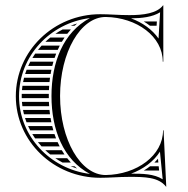

<svg xmlns="http://www.w3.org/2000/svg" viewBox="-20 -658 700 716"><path d="M167.3 -82H220.4C216.8 -87.2 213.5 -92.5 210.3 -98H148.8C154.7 -92.4 160.9 -87.1 167.3 -82ZM186.3 -68C194.9 -62.2 203.8 -56.9 212.9 -52H244.1C239.4 -57.2 234.9 -62.5 230.6 -68ZM243.2 -38C251.2 -34.9 259.3 -32 267.5 -29.5C264.3 -32.3 261.1 -35.1 258 -38ZM78.9 -202H171.5C170.4 -207.3 169.4 -212.6 168.5 -218H73.3C75 -212.6 76.9 -207.3 78.9 -202ZM84.7 -188C87.1 -182.6 89.7 -177.2 92.5 -172H178.9C177.4 -177.3 175.9 -182.6 174.6 -188ZM100.4 -158C103.7 -152.5 107.2 -147.2 110.8 -142H189C187 -147.3 185 -152.6 183.2 -158ZM121.3 -128C125.6 -122.5 130.2 -117.2 135 -112H202.5C199.8 -117.2 197.3 -122.6 194.9 -128ZM61.1 -292H162.1C162 -294.7 162 -297.3 162 -300C162 -302.7 162 -305.3 162.1 -308H61.1C61 -305 61 -302 61 -299C61 -296.7 61 -294.3 61.1 -292ZM61.8 -278C62.2 -272.6 62.8 -267.3 63.5 -262H163.3C162.9 -267.3 162.7 -272.6 162.4 -278ZM65.8 -248C66.8 -242.6 68 -237.3 69.4 -232H166.4C165.7 -237.3 165.1 -242.6 164.5 -248ZM243.5 -562H258.2C261.3 -564.9 264.4 -567.7 267.7 -570.4C259.4 -568 251.4 -565.1 243.5 -562ZM213.2 -548C204 -543.1 195.1 -537.8 186.6 -532H230.8C235.1 -537.5 239.6 -542.9 244.3 -548ZM167.5 -518C161.2 -512.9 155 -507.6 149.2 -502H210.6C213.8 -507.5 217.2 -512.8 220.7 -518ZM135.3 -488C130.6 -482.8 126 -477.5 121.6 -472H195.3C197.7 -477.4 200.2 -482.8 202.9 -488ZM111.2 -458C107.5 -452.8 104.1 -447.5 100.8 -442H183.6C185.4 -447.4 187.4 -452.7 189.4 -458ZM92.9 -428C90.1 -422.8 87.5 -417.4 85.1 -412H174.9C176.2 -417.4 177.7 -422.7 179.2 -428ZM79.3 -398C77.3 -392.7 75.4 -387.4 73.7 -382H168.7C169.6 -387.4 170.6 -392.7 171.7 -398ZM69.7 -368C68.3 -362.7 67.1 -357.4 66.1 -352H164.6C165.2 -357.4 165.8 -362.7 166.5 -368ZM63.7 -338C63 -332.7 62.4 -327.4 61.9 -322H162.5C162.7 -327.4 163 -332.7 163.4 -338ZM565 -578H516C524.1 -573.1 531.9 -567.7 539.2 -562H564ZM516.2 -22H573.4L571.8 -38H539.7C532.3 -32.3 524.6 -27 516.2 -22ZM555.9 -52H570.4C570 -56.6 569.5 -61.2 569.1 -65.9C564.8 -60.9 560.4 -56.3 555.9 -52ZM204 -300C204 -462.7 280.2 -594.7 374 -594.7C490.5 -593 587 -521.8 587 -428H589V-638H588C565 -608 514.8 -601.6 462.5 -601.6C443.1 -601.6 423.3 -602.4 404.3 -603.4C386.5 -604.3 369.4 -605 354 -605C180.1 -605 39 -467.9 39 -299C39 -131.2 180.1 5 354 5C369.4 5 386.5 4.3 404.3 3.4C423.3 2.4 443.1 1.6 462.5 1.6C517.9 1.6 571.3 1.9 599 38H600L590 -172H588C588 -78.2 490.5 -7 374 -5.3C280.2 -5.3 204 -137.3 204 -300ZM468.9 -10.4C515 -27.4 553.6 -56.4 576.5 -92.5L586.7 10.7C554.1 -10.1 511.1 -10.4 468.9 -10.4ZM468.6 -589.6C508.9 -590 548.2 -594.3 577 -612.2L571.2 -514.3C547.9 -547.7 511.6 -573.7 468.6 -589.6ZM315.4 -9.4C166.1 -27.9 51 -150.9 51 -299C51 -448.3 166.1 -572.1 315.3 -590.6C215.4 -537.2 172 -425.1 172 -300C172 -174.8 215.3 -62.4 315.4 -9.4Z"/></svg>

Font: SortefaxS02
Style: Medium
Weight: 500
Designer: gluk
Foundry: gluk
Version: Version 0.261